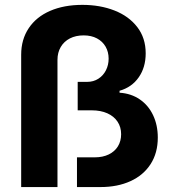

<svg xmlns="http://www.w3.org/2000/svg" viewBox="-20 -757 697 777"><path d="M313.4 -737.3Q385 -737.3 443.2 -714.5Q501.4 -691.7 535.5 -647.5Q569.6 -603.3 569.6 -541.1Q569.6 -484.5 541.5 -444.2Q513.4 -403.8 463.8 -389.7V-381.8Q510.7 -378.8 545.7 -354.8Q580.7 -330.8 599.6 -290.7Q618.6 -250.6 618.6 -200.2Q618.6 -138.1 589.5 -92.9Q560.4 -47.8 508 -23.9Q455.5 0 386.5 0H291.5V-120.3H363.9Q396 -120.3 420.1 -132Q444.2 -143.7 457.2 -164.8Q470.2 -186 470.2 -213.8Q470.2 -242.8 455.7 -264.6Q441.3 -286.4 414.4 -298.5Q387.5 -310.5 351.3 -310.5H294.4V-425.7H332.8Q358.3 -425.7 378.1 -438.4Q397.9 -451.1 408.7 -472.5Q419.6 -494 419.6 -519.6Q419.6 -546.7 407.4 -568.1Q395.1 -589.5 372.3 -601.7Q349.5 -613.8 318.3 -613.8Q286.9 -613.8 262.9 -601.6Q239 -589.3 225.8 -566.8Q212.6 -544.3 212.6 -514.8V0H65.7V-535.5Q65.7 -597.4 96.3 -643Q126.8 -688.7 182.8 -713Q238.8 -737.3 313.4 -737.3Z"/></svg>

Font: Raveo Variable
Style: Regular
Weight: 400
Designer: Jakub Foglar, Rasmus Andersson (Inter)
Foundry: Jakubfoglar.com
Version: Version 1.000;Glyphs 3.2.3 (3260)